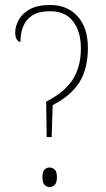

<svg xmlns="http://www.w3.org/2000/svg" viewBox="-20 -744 424 769"><path d="M167 -195 165 -337Q238 -374 271 -425Q304 -476 304 -550Q304 -617 273 -658Q242 -699 181 -699Q135 -699 109 -682Q83 -665 72.5 -637Q62 -609 62 -576Q54 -576 47.5 -585.5Q41 -595 41 -615Q41 -638 54.5 -663.5Q68 -689 98.5 -706.5Q129 -724 181 -724Q250 -724 291 -678.5Q332 -633 332 -552Q332 -467 297 -413Q262 -359 191 -323L187 -195ZM178 5Q167 5 158.5 -3.5Q150 -12 150 -34Q150 -57 158.5 -65Q167 -73 178 -73Q190 -73 199 -65Q208 -57 208 -34Q208 -12 199 -3.5Q190 5 178 5Z"/></svg>

Font: Noto Serif Tamil Condensed Thin
Style: Regular
Weight: 100
Width: 3
Designer: Indian Type Foundry, Tom Grace, and the Monotype Design Team
Foundry: Monotype Imaging Inc.
Version: Version 2.004; ttfautohint (v1.8.4.7-5d5b)